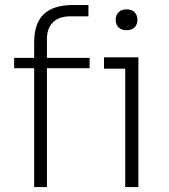

<svg xmlns="http://www.w3.org/2000/svg" viewBox="-20 -757 685 777"><path d="M169.9 0H118.2V-481H37.1V-522.9H118.2V-585Q118.2 -662.6 157.2 -699.7Q196.3 -736.8 276.9 -736.8H337.9V-690.9H265.1Q218.8 -690.9 194.3 -666.7Q169.9 -642.6 169.9 -598.1V-522.9H342.8V-481H169.9ZM448.2 -676.8Q448.2 -695.3 459.7 -707.3Q471.2 -719.2 492.2 -719.2Q513.2 -719.2 524.7 -707.3Q536.1 -695.3 536.1 -676.8Q536.1 -657.7 524.7 -646.2Q513.2 -634.8 492.2 -634.8Q471.2 -634.8 459.7 -646.2Q448.2 -657.7 448.2 -676.8ZM540 0H486.8V-479H400.9V-524.9H540Z"/></svg>

Font: Sora ExtraLight
Style: Regular
Weight: 200
Designer: Jonathan Barnbrook, Julián Moncada
Foundry: Barnbrook Fonts
Version: Version 2.000